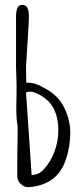

<svg xmlns="http://www.w3.org/2000/svg" viewBox="-20 -770 342 790"><path d="M51 -45V-78Q51 -149 52 -181Q52 -202 52.5 -222.5Q53 -243 52 -253Q47 -283 47 -327L48 -384Q49 -411 47 -465L46 -493V-692Q45 -719 50.5 -734.5Q56 -750 71 -750Q87 -750 93 -737.5Q99 -725 99 -703L98 -672L87 -496L88 -430Q123 -431 156 -411Q215 -383 242 -331.5Q269 -280 269 -223Q269 -190 262 -155Q255 -120 243 -93Q223 -49 185.5 -26Q148 -3 97 0Q80 1 65.5 -13Q51 -27 51 -45ZM157 -70Q187 -101 203.5 -144.5Q220 -188 220 -234Q220 -286 200.5 -324Q181 -362 133 -385Q117 -393 103 -393Q96 -393 87 -390L105 -127L110 -50Q137 -50 157 -70Z"/></svg>

Font: Amatic SC
Style: Bold
Weight: 700
Designer: Multiple Designers
Foundry: Vernon Adams
Version: Version 2.505